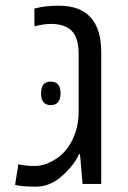

<svg xmlns="http://www.w3.org/2000/svg" viewBox="-20 -660 458 689"><path d="M127.4 -325.2Q127 -367.2 162.1 -367.2Q197.3 -367.2 197.3 -325.2Q197.3 -283.2 162.1 -282.7Q127 -283.2 127.4 -325.2ZM163.1 -574.2Q136.7 -574.2 103.5 -565.4V-629.4Q142.6 -639.6 190.9 -639.6Q343.3 -639.6 343.3 -472.2V0H276.4L267.1 -106.4H263.2Q248.5 -70.8 205.1 -30.8Q161.6 9.8 109.4 9.8Q56.6 9.8 34.2 3.4L45.9 -70.8Q66.4 -64.5 106.4 -64.5Q146.5 -64.5 189.5 -95.7Q231.4 -127 251 -185.5Q262.2 -219.2 262.2 -258.8V-465.3Q262.2 -524.4 237.3 -549.3Q212.4 -574.2 163.1 -574.2Z"/></svg>

Font: OpenSansHebrew-Regular
Style: Regular
Weight: 400
Foundry: Ascender Corporation, Yanek Iontef
Version: Version 2.001;PS 002.001;hotconv 1.0.70;makeotf.lib2.5.58329